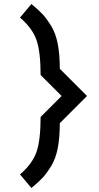

<svg xmlns="http://www.w3.org/2000/svg" viewBox="-20 -830 495 960"><path d="M279 -486 415 -350 279 -214Q279 -141 268.5 -88Q258 -35 234.5 2.5Q211 40 192 60Q173 80 137 110L80 42Q140 -9 161.5 -67.5Q183 -126 183 -245L288 -350L183 -455Q183 -574 161.5 -632.5Q140 -691 80 -742L137 -810Q173 -780 192 -760Q211 -740 234.5 -702.5Q258 -665 268.5 -612Q279 -559 279 -486Z"/></svg>

Font: Laverick
Style: Regular
Weight: 400
Designer: Daniel Pimley
Foundry: Daniel Pimley
Version: Version 1.000;PS 001.001;hotconv 1.0.56